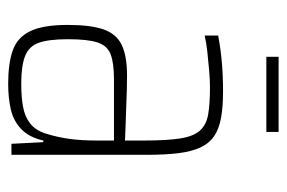

<svg xmlns="http://www.w3.org/2000/svg" viewBox="-136 -558 702 470"><g transform="rotate(90 215.0 -323.0)"><path d="M185 8Q136 8 104 -3Q72 -14 56.5 -45.5Q41 -77 41 -138Q41 -194 52 -225.5Q63 -257 90 -270Q117 -283 166 -283Q179 -283 198.5 -282.5Q218 -282 241 -281Q264 -280 285.5 -279.5Q307 -279 324 -278V-324Q324 -380 319 -412.5Q314 -445 300 -461Q286 -477 260.5 -481.5Q235 -486 193 -486Q176 -486 152.5 -484Q129 -482 106.5 -479.5Q84 -477 67 -473V-506Q98 -512 132 -515Q166 -518 203 -518Q242 -518 269 -513Q296 -508 313.5 -496Q331 -484 341 -462.5Q351 -441 355 -408.5Q359 -376 359 -330V0H332L328 -78H324Q316 -43 296 -24Q276 -5 248 1.5Q220 8 185 8ZM185 -24Q218 -24 242 -28.5Q266 -33 282.5 -46Q299 -59 307 -84Q316 -113 320 -142Q324 -171 324 -210V-251H174Q135 -251 113.5 -243Q92 -235 84 -211Q76 -187 76 -138Q76 -92 84.5 -67.5Q93 -43 117 -33.5Q141 -24 185 -24ZM119 -624V-654H303V-624Z"/></g></svg>

Font: Saira Condensed Thin
Style: Regular
Weight: 250
Width: 3
Designer: Hector Gatti with collaboration of the Omnibus-Type team
Foundry: Omnibus-Type
Version: Version 1.101